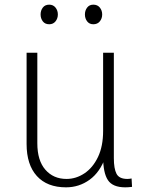

<svg xmlns="http://www.w3.org/2000/svg" viewBox="-20 -795 610 823"><path d="M422 -122H432Q409 -57 364 -24.5Q319 8 263 8Q182 8 138 -40.5Q94 -89 94 -178V-569H140V-181Q140 -107 174.5 -67.5Q209 -28 265 -28Q306 -28 342 -52Q378 -76 400 -122Q422 -168 422 -234V-569H468V-117Q468 -72 479.5 -50Q491 -28 526 -28Q530 -28 534.5 -28.5Q539 -29 544 -30L546 6Q538 7 531 7.5Q524 8 517 8Q463 8 442.5 -23Q422 -54 422 -122ZM191 -691Q173 -691 163.5 -703.5Q154 -716 154 -733Q154 -750 163.5 -762.5Q173 -775 191 -775Q208 -775 218 -762.5Q228 -750 228 -733Q228 -716 218 -703.5Q208 -691 191 -691ZM380 -691Q363 -691 353.5 -703.5Q344 -716 344 -733Q344 -750 353.5 -762.5Q363 -775 380 -775Q398 -775 408 -762.5Q418 -750 418 -733Q418 -716 408 -703.5Q398 -691 380 -691Z"/></svg>

Font: Yaldevi ExtraLight
Style: Regular
Weight: 200
Designer: Sol Matas, Rajitha Manaperi, Kosala Senevirathne
Foundry: Mooniak
Version: Version 1.100